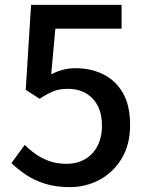

<svg xmlns="http://www.w3.org/2000/svg" viewBox="-20 -757 610 791"><path d="M268 14Q211 14 166 0Q121 -14 87 -37Q53 -60 27 -85L82 -160Q103 -139 128 -121.5Q153 -104 184.5 -93Q216 -82 255 -82Q296 -82 329 -100.5Q362 -119 381 -154.5Q400 -190 400 -239Q400 -311 361.5 -351Q323 -391 260 -391Q225 -391 200 -381Q175 -371 143 -350L86 -387L108 -737H481V-639H208L191 -451Q215 -463 239 -469.5Q263 -476 292 -476Q354 -476 405 -451Q456 -426 486 -374.5Q516 -323 516 -242Q516 -161 481 -103.5Q446 -46 389.5 -16Q333 14 268 14Z"/></svg>

Font: Noto Sans TC Thin Medium
Style: Regular
Weight: 500
Version: Version 2.004-H2;hotconv 1.0.118;makeotfexe 2.5.65603